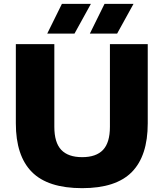

<svg xmlns="http://www.w3.org/2000/svg" viewBox="-20 -970 852 1000"><path d="M62.5 -327.5V-740H263V-309.5Q263 -227.5 299 -189.5Q335 -151.5 408 -151.5Q481 -151.5 516.8 -189.5Q552.5 -227.5 552.5 -309.5V-740H749.5V-327.5Q749.5 -158.5 666.8 -74.2Q584 10 408 10Q229.5 10 146 -74.2Q62.5 -158.5 62.5 -327.5ZM226 -795 302.5 -950H453.5L368 -795ZM448 -795 524.5 -950H675.5L590 -795Z"/></svg>

Font: Encode Sans Semi Expanded ExBd
Style: Regular
Weight: 800
Width: 6
Designer: Multiple Designers
Foundry: Impallari Type
Version: Version 2.000